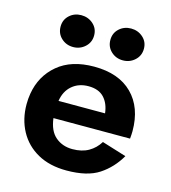

<svg xmlns="http://www.w3.org/2000/svg" viewBox="-104 -762 765 857"><g transform="rotate(15 278.5 -333.5)"><path d="M320 -604Q320 -636 342.5 -656.5Q365 -677 397 -677Q429 -677 452 -656.5Q475 -636 475 -604Q475 -572 452 -551Q429 -530 397 -530Q365 -530 342.5 -551Q320 -572 320 -604ZM90 -604Q90 -636 112.5 -656.5Q135 -677 167 -677Q199 -677 222 -656.5Q245 -636 245 -604Q245 -572 222 -551Q199 -530 167 -530Q135 -530 112.5 -551Q90 -572 90 -604ZM519 -120Q485 -61 431 -25.5Q377 10 281 10Q203 10 147.5 -21Q92 -52 62.5 -106.5Q33 -161 33 -230Q33 -243 34 -255Q35 -267 37 -279Q51 -364 114 -417Q177 -470 282 -470Q396 -470 458.5 -407.5Q521 -345 521 -236Q521 -230 520.5 -221Q520 -212 519 -201H165Q172 -143 204 -116Q236 -89 282 -89Q326 -89 356.5 -106.5Q387 -124 406 -155ZM280 -379Q235 -379 204.5 -353Q174 -327 167 -281H382Q377 -326 352 -352.5Q327 -379 280 -379Z"/></g></svg>

Font: Von Semi
Style: Regular
Weight: 600
Version: Version 4.000; ttfautohint (v1.8.4.7-5d5b)